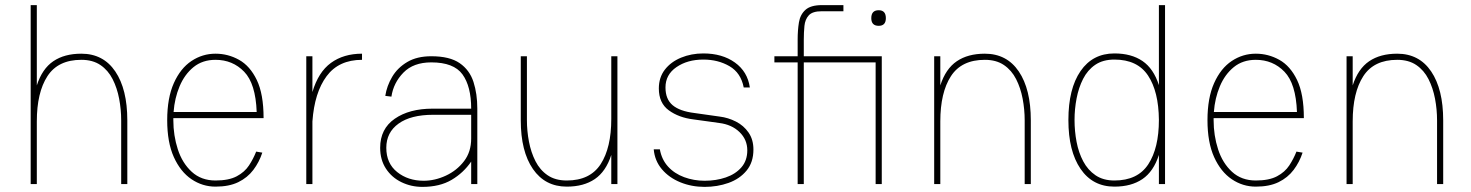

<svg xmlns="http://www.w3.org/2000/svg" viewBox="-20 -720 5755 751"><path d="M454 -249Q454 -292 446 -334Q438 -376 420.5 -410.5Q403 -445 373 -465.5Q343 -486 298 -486Q207 -486 165.5 -422Q124 -358 124 -245V0H100V-700H124V-386Q145 -451 188.5 -480.5Q232 -510 298 -510Q384 -510 431 -440.5Q478 -371 478 -249V0H454Z M982 -127 1006 -123Q994 -86 971 -55.5Q948 -25 912 -7.5Q876 10 823 10Q772 10 729 -19Q686 -48 660 -105.5Q634 -163 634 -250Q634 -337 660 -395Q686 -453 729 -481.5Q772 -510 823 -510Q872 -510 915 -486Q958 -462 984.5 -407Q1011 -352 1011 -258H658Q658 -254 658 -250Q658 -190 675.5 -136Q693 -82 730 -48Q767 -14 823 -14Q875 -14 906 -30.5Q937 -47 954 -73Q971 -99 982 -127ZM823 -486Q772 -486 737 -457.5Q702 -429 682.5 -382.5Q663 -336 659 -282H984Q980 -393 935 -439.5Q890 -486 823 -486Z M1178 0V-500H1202V-360Q1225 -438 1274.5 -474Q1324 -510 1396 -510V-486Q1305 -486 1257.5 -422Q1210 -358 1202 -245V0Z M1632 11Q1588 11 1550 -7.5Q1512 -26 1489.5 -60.5Q1467 -95 1467 -142Q1467 -216 1524 -255.5Q1581 -295 1672 -295H1823Q1823 -382 1789 -429Q1755 -476 1667 -476Q1597 -476 1558 -436Q1519 -396 1511 -342L1487 -345Q1493 -384 1514 -419.5Q1535 -455 1573 -477.5Q1611 -500 1667 -500Q1739 -500 1778 -473Q1817 -446 1832 -399.5Q1847 -353 1847 -295V0H1823V-88Q1793 -44 1746.5 -16.5Q1700 11 1632 11ZM1637 -13Q1681 -13 1724 -33Q1767 -53 1795 -89.5Q1823 -126 1823 -178V-271H1674Q1587 -271 1539 -236.5Q1491 -202 1491 -142Q1491 -81 1533.5 -47Q1576 -13 1637 -13Z M2041 -251Q2041 -208 2049 -166Q2057 -124 2074.5 -89.5Q2092 -55 2122 -34.5Q2152 -14 2197 -14Q2288 -14 2329.5 -78Q2371 -142 2371 -255V-500H2395V0H2371V-114Q2350 -49 2306.5 -19.5Q2263 10 2197 10Q2112 10 2064.5 -59Q2017 -128 2017 -249V-500H2041Z M2736 11Q2685 11 2641 -7Q2597 -25 2569 -58Q2541 -91 2537 -136H2561Q2568 -96 2593 -68.5Q2618 -41 2656 -27Q2694 -13 2736 -13Q2781 -13 2819 -26Q2857 -39 2880 -65.5Q2903 -92 2903 -132Q2903 -174 2872.5 -203.5Q2842 -233 2793 -239Q2768 -243 2743 -246Q2718 -249 2692 -253Q2635 -260 2596 -288.5Q2557 -317 2557 -374Q2557 -417 2580.5 -447.5Q2604 -478 2644 -494.5Q2684 -511 2731 -511Q2805 -511 2854.5 -475.5Q2904 -440 2913 -378H2889Q2878 -435 2833.5 -461Q2789 -487 2731 -487Q2669 -487 2626 -457.5Q2583 -428 2583 -378Q2583 -332 2611 -308.5Q2639 -285 2696 -278Q2721 -274 2745.5 -271Q2770 -268 2795 -264Q2828 -260 2858.5 -244.5Q2889 -229 2908 -201.5Q2927 -174 2927 -135Q2927 -85 2900 -52.5Q2873 -20 2829.5 -4.5Q2786 11 2736 11Z M3009 -500H3100V-565Q3100 -602 3105 -632.5Q3110 -663 3130.5 -681.5Q3151 -700 3195 -700H3279V-676H3194Q3158 -676 3143.5 -660Q3129 -644 3126.5 -618.5Q3124 -593 3124 -564V-500H3429V0H3405V-476H3124V0H3100V-476H3009ZM3388 -649Q3388 -680 3417 -680Q3445 -680 3445 -649Q3445 -619 3417 -619Q3388 -619 3388 -649Z M3634 0V-500H3658V-386Q3679 -451 3722.5 -480.5Q3766 -510 3832 -510Q3918 -510 3965 -440.5Q4012 -371 4012 -249V0H3988V-249Q3988 -292 3980 -334Q3972 -376 3954.5 -410.5Q3937 -445 3907 -465.5Q3877 -486 3832 -486Q3741 -486 3699.5 -422Q3658 -358 3658 -245V0Z M4339 -511Q4405 -511 4448.5 -481.5Q4492 -452 4513 -387V-700H4537V0H4513V-114Q4492 -49 4448.5 -19.5Q4405 10 4339 10Q4254 10 4206.5 -59.5Q4159 -129 4159 -250V-251Q4159 -373 4206.5 -442Q4254 -511 4339 -511ZM4339 -487Q4294 -487 4264 -466.5Q4234 -446 4216.5 -411.5Q4199 -377 4191 -335Q4183 -293 4183 -251Q4183 -207 4191 -165Q4199 -123 4217 -89Q4235 -55 4265 -34.5Q4295 -14 4339 -14Q4430 -14 4471.5 -77.5Q4513 -141 4513 -251Q4512 -362 4470.5 -424.5Q4429 -487 4339 -487Z M5051 -127 5075 -123Q5063 -86 5040 -55.5Q5017 -25 4981 -7.5Q4945 10 4892 10Q4841 10 4798 -19Q4755 -48 4729 -105.5Q4703 -163 4703 -250Q4703 -337 4729 -395Q4755 -453 4798 -481.5Q4841 -510 4892 -510Q4941 -510 4984 -486Q5027 -462 5053.5 -407Q5080 -352 5080 -258H4727Q4727 -254 4727 -250Q4727 -190 4744.5 -136Q4762 -82 4799 -48Q4836 -14 4892 -14Q4944 -14 4975 -30.5Q5006 -47 5023 -73Q5040 -99 5051 -127ZM4892 -486Q4841 -486 4806 -457.5Q4771 -429 4751.5 -382.5Q4732 -336 4728 -282H5053Q5049 -393 5004 -439.5Q4959 -486 4892 -486Z M5247 0V-500H5271V-386Q5292 -451 5335.5 -480.5Q5379 -510 5445 -510Q5531 -510 5578 -440.5Q5625 -371 5625 -249V0H5601V-249Q5601 -292 5593 -334Q5585 -376 5567.5 -410.5Q5550 -445 5520 -465.5Q5490 -486 5445 -486Q5354 -486 5312.5 -422Q5271 -358 5271 -245V0Z"/></svg>

Font: Haskoy Thin
Style: Regular
Weight: 100
Designer: Ertekin Erdin
Foundry: Ertekin Erdin
Version: Version 2.000; ttfautohint (v1.8.4.7-5d5b)